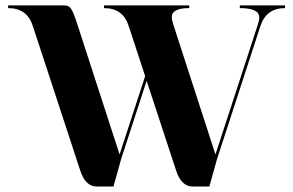

<svg xmlns="http://www.w3.org/2000/svg" viewBox="-20 -684 1075 704"><path d="M9.8 -664.1H216.8Q232.4 -664.1 240.2 -652.3Q249 -640.6 264.6 -591.8L418.5 -117.7L512.2 -404.8L452.1 -587.9Q431.6 -654.3 361.3 -654.3V-664.1H673.8V-654.3Q609.9 -654.3 609.9 -621.6Q609.9 -610.8 616.2 -591.8L770 -117.7L924.8 -591.8Q930.7 -609.9 930.7 -620.1Q930.7 -654.3 859.4 -654.3V-664.1H1025.4V-654.3Q956.1 -654.3 934.6 -587.9L775.9 -101.1L747.6 0H686.5Q645 0 626 -58.1L517.6 -387.7L424.3 -101.1L396 0H335Q293.5 0 274.4 -58.1L100.6 -587.9Q80.1 -654.3 9.8 -654.3Z"/></svg>

Font: spinweradBold
Style: Regular
Weight: 700
Width: 7
Version: Version 0.3 ; ttfautohint (v1.2) -l 8 -r 50 -G 200 -x 14 -D 